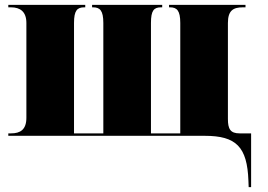

<svg xmlns="http://www.w3.org/2000/svg" viewBox="-20 -556 1097 786"><path d="M997 184 998 210H1008V-10H961C923 -10 913 -28 913 -69V-462C913 -513 935 -526 974 -526H985V-536H672V-526H676C704 -526 718 -513 718 -462V-10H598V-462C598 -513 610 -526 639 -526H644V-536H357V-526H361C389 -526 403 -513 403 -462V-10H283V-462C283 -513 296 -526 325 -526H329V-536H14V-526H25C63 -526 88 -508 88 -462V-74C88 -25 63 -10 25 -10H14V0H818C947 0 992 45 997 184Z"/></svg>

Font: Noto Serif Display Black
Style: Regular
Weight: 900
Designer: Monotype Design Team
Foundry: Monotype Imaging Inc.
Version: Version 2.009